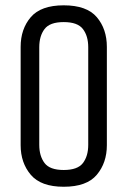

<svg xmlns="http://www.w3.org/2000/svg" viewBox="-20 -702 486 732"><path d="M58.7 -523.2Q58.7 -591.4 97.3 -636.5Q135.9 -681.7 222.9 -681.7Q310.8 -681.7 349.1 -636.5Q387.4 -591.4 387.4 -523.2V-148.5Q387.4 -81.3 349.1 -35.7Q310.8 10 222.9 10Q135.9 10 97.3 -35.7Q58.7 -81.3 58.7 -148.5ZM316.4 -521.9Q316.4 -564.7 296.2 -591.2Q276.1 -617.8 222.9 -617.8Q169.8 -617.8 149.8 -591.2Q129.7 -564.7 129.7 -521.9V-149.7Q129.7 -107.2 149.8 -80.5Q169.8 -53.9 222.9 -53.9Q276.1 -53.9 296.2 -80.4Q316.4 -107 316.4 -149.7Z"/></svg>

Font: Khand Variable Light
Style: Regular
Weight: 300
Designer: Satya Rajpurohit
Foundry: Indian Type Foundry
Version: Version 3.000